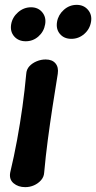

<svg xmlns="http://www.w3.org/2000/svg" viewBox="-20 -758 396 791"><path d="M84 13Q55 13 36 -3Q17 -19 22 -47Q38 -114 50.5 -182Q63 -250 72.5 -318.5Q82 -387 88 -453Q89 -472 101 -485Q113 -498 131 -505.5Q149 -513 168 -513Q195 -513 208.5 -497Q222 -481 218 -454Q207 -387 196.5 -318.5Q186 -250 177 -182Q168 -114 162 -47Q161 -29 149 -15.5Q137 -2 120 5.5Q103 13 84 13ZM86 -588Q56 -588 38.5 -608Q21 -628 26 -658Q31 -687 54.5 -707.5Q78 -728 108 -728Q137 -728 154 -707.5Q171 -687 166 -658Q161 -628 138.5 -608Q116 -588 86 -588ZM274 -598Q244 -598 227 -618Q210 -638 215 -668Q220 -697 243 -717.5Q266 -738 296 -738Q325 -738 342.5 -717.5Q360 -697 355 -668Q350 -638 327 -618Q304 -598 274 -598Z"/></svg>

Font: Winky Sans Medium
Style: Italic
Weight: 500
Italic angle: -8.97852°
Designer: Simon Atzbach
Foundry: typofactur
Version: Version 1.205